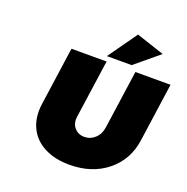

<svg xmlns="http://www.w3.org/2000/svg" viewBox="-160 -1084 1211 1244"><g transform="rotate(20 445.0 -462.5)"><path d="M149.9 -297.9 207 -701.2H449.2L392.1 -299.8Q385.7 -252.4 411.6 -222.7Q437.5 -192.9 480 -192.9Q521.5 -192.9 553 -222.2Q584.5 -251.5 590.8 -299.8L647.9 -701.2H890.1L833 -297.9Q813.5 -158.2 709.2 -74.2Q605 9.8 451.2 9.8Q349.1 9.8 276.4 -28.1Q203.6 -65.9 170.4 -136Q137.2 -206.1 149.9 -297.9ZM439 -734.9 581.1 -935.1 773.9 -871.1 609.9 -734.9Z"/></g></svg>

Font: Trueno UltraBlack
Style: Italic
Weight: 950
Designer: Julieta Ulanovsky
Foundry: Julieta Ulanovsky
Version: Version 3.001b | FøM Fix